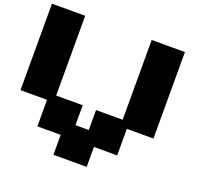

<svg xmlns="http://www.w3.org/2000/svg" viewBox="-164 -1179 1400 1357"><g transform="rotate(20 535.5 -500.0)"><path d="M375 0V-149.9H199.7V-349.6H0V-1000H250V-399.9H449.7V-250H549.8V-399.9H750V-1000H1000V-349.6H799.8V-149.9H625V0Z"/></g></svg>

Font: Minecraft five bold
Style: Regular
Weight: 400
Designer: AngelloENF2
Foundry: https://fontstruct.com
Version: Version 1.0